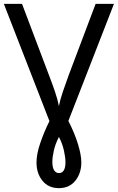

<svg xmlns="http://www.w3.org/2000/svg" viewBox="-20 -734 610 994"><path d="M285 240Q231 240 200 202Q169 164 169 107Q169 63 189 5Q209 -53 236 -107L0 -714H94L235 -341Q252 -297 265 -258.5Q278 -220 285 -185Q292 -220 305.5 -259.5Q319 -299 335 -343L475 -714H570L334 -108Q367 -43 384 13Q401 69 401 107Q401 163 370 201.5Q339 240 285 240ZM285 162Q319 162 319 105Q319 82 311 45.5Q303 9 285 -25Q266 12 258.5 46.5Q251 81 251 103Q251 134 260.5 148Q270 162 285 162Z"/></svg>

Font: Noto Sans Historical
Style: Regular
Weight: 400
Designer: Monotype Design Team
Foundry: Monotype Imaging Inc.
Version: Version 2.013; ttfautohint (v1.8.4.7-5d5b)